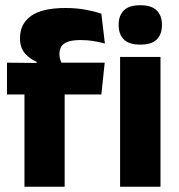

<svg xmlns="http://www.w3.org/2000/svg" viewBox="-20 -707 679 727"><path d="M228.2 -676.7Q268.6 -676.7 303.3 -670.4Q338.1 -664 363.8 -655.1L377.1 -542.2Q356.8 -547.7 334.4 -551.5Q312.1 -555.3 285.6 -555.3Q253.9 -555.3 236.3 -548.7Q218.7 -542.2 211.9 -530.3Q205.1 -518.4 205.1 -502.1V-500.8Q205.1 -489 208.7 -479.4Q212.4 -469.8 217.5 -461.4L118.7 -458V-473.3Q92.6 -483.5 74.2 -505.1Q55.8 -526.7 55.8 -560.8V-563.3Q55.8 -616.9 97.7 -646.8Q139.7 -676.7 228.2 -676.7ZM72.6 0V-426.6H224.8V0ZM6.4 -349.2V-469.7L138.3 -468.5L196.4 -469.7H376.5L363.8 -349.2ZM434.7 0V-491.4H587.7V0ZM511.2 -538Q468.6 -538 449 -557.6Q429.3 -577.3 429.3 -610.9V-614.3Q429.3 -648 449 -667.6Q468.6 -687.2 511.2 -687.2Q553.5 -687.2 573.3 -667.6Q593.1 -648 593.1 -614.3V-610.9Q593.1 -576.8 573.3 -557.4Q553.5 -538 511.2 -538Z"/></svg>

Font: Anek Latin Medium
Style: Regular
Weight: 500
Designer: Yesha Goshar
Foundry: Ek Type
Version: Version 1.003